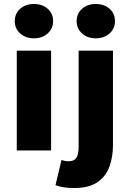

<svg xmlns="http://www.w3.org/2000/svg" viewBox="-20 -754 640 962"><path d="M64 0V-500H236V0ZM150 -562Q108 -562 81 -586.5Q54 -611 54 -648Q54 -686 81 -710Q108 -734 150 -734Q192 -734 219 -710Q246 -686 246 -648Q246 -611 219 -586.5Q192 -562 150 -562ZM352 188Q318 188 296.5 184Q275 180 258 174L288 48Q299 51 307 52.5Q315 54 324 54Q351 54 362.5 37Q374 20 374 -20V-500H546V-26Q546 30 529 79Q512 128 469.5 158Q427 188 352 188ZM460 -562Q418 -562 391 -586.5Q364 -611 364 -648Q364 -686 391 -710Q418 -734 460 -734Q502 -734 529 -710Q556 -686 556 -648Q556 -611 529 -586.5Q502 -562 460 -562Z"/></svg>

Font: Source Code Pro ExtraLight Black
Style: Regular
Weight: 900
Monospace: yes
Version: Version 1.018;hotconv 1.0.116;makeotfexe 2.5.65601